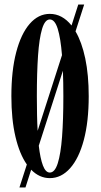

<svg xmlns="http://www.w3.org/2000/svg" viewBox="-20 -772 444 844"><path d="M65.5 52 98 -49Q66 -94.5 48 -170.8Q30 -247 30 -349Q30 -461 51.2 -542.2Q72.5 -623.5 110.5 -667.2Q148.5 -711 199 -711Q253.5 -711 294.5 -660L324 -752H350L312 -634Q339.5 -587.5 354.8 -515Q370 -442.5 370 -349Q370 -237.5 348.5 -156.8Q327 -76 288.2 -32.5Q249.5 11 199 11Q153 11 117 -26L92 52ZM142 -349Q142 -306.5 142.8 -268.2Q143.5 -230 145.5 -197L252.5 -529.5Q246.5 -604 233.8 -645.2Q221 -686.5 199 -686.5Q177.5 -686.5 165 -645Q152.5 -603.5 147.2 -527.8Q142 -452 142 -349ZM199 -13.5Q221 -13.5 234 -54.5Q247 -95.5 252.8 -170.8Q258.5 -246 258.5 -349Q258.5 -411 256.5 -461L150.5 -131.5Q157 -75 168.8 -44.2Q180.5 -13.5 199 -13.5Z"/></svg>

Font: Imbue 50pt SemiBold
Style: Regular
Weight: 600
Designer: Tyler Finck
Foundry: Etcetera Type Company
Version: Version 1.102; ttfautohint (v1.8.3)